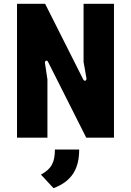

<svg xmlns="http://www.w3.org/2000/svg" viewBox="-20 -720 685 1004"><path d="M69 0H228V-305L215 -391C213 -402 226 -408 231 -397L431 0H576V-700H417V-396L432 -311C434 -298 421 -292 415 -305L216 -700H69ZM194 193 260 264C360 226 394 158 394 62H267C267 128 250 163 194 193Z"/></svg>

Font: Finlandica
Style: Bold
Weight: 700
Designer: Niklas Ekholm, Juho Hiilivirta, Jaakko Suomalainen
Foundry: Helsinki Type Studio
Version: Version 2.000;Glyphs 3.2 (3202)